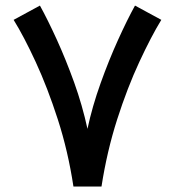

<svg xmlns="http://www.w3.org/2000/svg" viewBox="-20 -682 640 702"><path d="M248.5 0Q229 -128.9 191.4 -245.4Q153.8 -361.8 110.6 -455.3Q67.4 -548.8 29.8 -609.4L126 -661.6Q154.3 -610.4 187.5 -537.6Q220.7 -464.8 251 -380.9Q281.2 -296.9 299.8 -210.9Q317.4 -293 347.7 -377.4Q377.9 -461.9 411.6 -536.1Q445.3 -610.4 473.6 -661.6L569.8 -609.4Q532.7 -548.8 489.3 -455.3Q445.8 -361.8 408.4 -245.4Q371.1 -128.9 351.1 0Z"/></svg>

Font: Vazirmatn RD Medium
Style: Regular
Weight: 500
Designer: Saber Rastikerdar
Foundry: Saber Rastikerdar
Version: Version 33.003